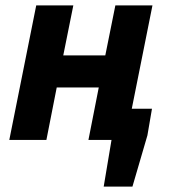

<svg xmlns="http://www.w3.org/2000/svg" viewBox="-20 -516 631 708"><path d="M362.4 172 391.2 0H358.9L381.4 -115H540.4L523.6 -16.9L468.4 172ZM14.3 0 113.6 -496.1H250.4L213.3 -311.8H368.3L405.4 -496.1H542.2L442.9 0H306.1L344.2 -193.5H189.2L151.1 0Z"/></svg>

Font: Source Sans 3
Style: Italic
Weight: 200
Italic angle: -11°
Designer: Paul D. Hunt
Foundry: Adobe
Version: Version 3.046;hotconv 1.0.118;makeotfexe 2.5.65603